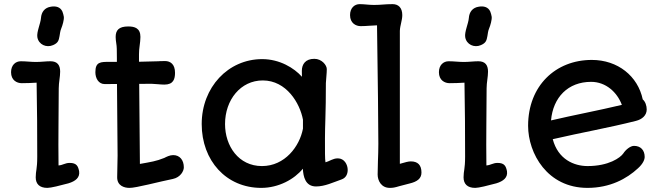

<svg xmlns="http://www.w3.org/2000/svg" viewBox="-20 -890 3190 924"><path d="M235.4 -672.9C260.3 -683.6 262.7 -695.8 266.6 -716.8C268.6 -727.1 269.5 -740.7 274.4 -752C281.2 -768.1 289.1 -796.4 287.1 -809.6C286.1 -816.4 283.2 -827.6 280.3 -834.5C270.5 -856.4 248.5 -861.8 225.6 -857.9C194.8 -853.5 179.2 -832 177.2 -803.2C175.3 -776.9 155.8 -736.8 159.7 -711.4C165.5 -675.3 203.6 -658.7 235.4 -672.9ZM151.9 -36.6C151.9 -4.9 169.9 14.2 208 14.2C225.1 14.2 270 2.9 309.6 -7.8C343.3 -18.1 365.2 -35.2 360.8 -65.9C356 -89.8 349.1 -106 315.4 -106C293 -106 282.7 -95.2 261.7 -93.8C259.8 -229.5 262.7 -347.2 262.7 -464.8C262.7 -493.7 269.5 -519 269.5 -545.4C269.5 -576.2 256.3 -595.2 223.1 -595.2C201.7 -595.2 176.8 -591.8 152.8 -591.8C129.4 -591.8 105 -595.2 80.1 -595.2C54.7 -595.2 33.2 -576.7 33.2 -542.5C33.2 -503.4 61.5 -489.7 84.5 -489.7C104 -489.7 136.7 -490.7 156.2 -492.2C158.7 -363.8 159.2 -252.9 159.2 -136.2C159.2 -74.2 151.9 -69.3 151.9 -36.6Z M543.9 -37.1C543.5 4.4 578.6 14.2 602.5 14.2C631.3 15.6 753.9 -17.6 812 -28.8C848.6 -36.6 864.7 -66.9 864.7 -84.5C864.7 -119.6 845.2 -143.6 813.5 -143.6C797.4 -143.6 781.7 -135.7 770.5 -129.9C730.5 -113.8 707 -110.8 653.3 -101.1L649.9 -486.3L709 -486.8C730.5 -486.3 751 -482.9 771 -482.9C814.5 -482.9 822.3 -509.3 822.3 -540C822.3 -581.1 799.8 -596.2 774.4 -596.2C768.6 -596.2 757.3 -596.2 749.5 -595.7C747.6 -595.7 745.1 -595.2 742.7 -595.2C725.1 -594.7 699.7 -593.8 648.9 -592.8V-628.4C648.4 -657.2 655.8 -684.6 655.8 -712.4C655.8 -754.4 628.4 -762.7 597.2 -762.7C551.3 -762.7 536.6 -744.1 536.6 -711.9C536.6 -692.4 542 -673.8 542 -654.8C542 -649.9 542.5 -634.3 542.5 -610.4V-592.3H507.8C463.9 -592.3 439 -592.8 439 -542.5C439 -512.7 454.6 -485.4 483.9 -485.4L543 -485.8L545.9 -141.6Z M950.7 -293C950.7 -117.2 1068.4 14.2 1237.3 14.2C1321.3 14.2 1397 -27.8 1437.5 -78.1C1439.5 -39.6 1449.7 7.3 1501 7.3C1543.5 7.3 1584 -12.7 1623.5 -26.4C1646.5 -34.2 1653.3 -54.7 1653.3 -72.3C1653.3 -97.7 1637.2 -127.9 1606 -127.9C1592.3 -127.9 1584 -124 1575.2 -120.6C1565.4 -115.7 1552.2 -110.4 1546.4 -108.9C1543.5 -125.5 1543.9 -161.6 1543.9 -224.6C1543.9 -252.4 1544.9 -288.1 1545.9 -319.3C1547.4 -365.2 1548.3 -418.9 1548.3 -490.2C1549.3 -513.2 1552.7 -535.6 1552.7 -557.6C1552.7 -576.2 1528.8 -606.9 1492.7 -606.9C1450.2 -606.9 1432.6 -581.1 1432.6 -548.8C1432.6 -541 1432.6 -529.3 1433.1 -520.5C1395.5 -563 1325.7 -605.5 1241.7 -605.5C1078.1 -605.5 950.7 -470.2 950.7 -293ZM1063 -293C1063 -409.7 1138.2 -502.9 1244.6 -502.9C1358.4 -502.9 1423.3 -393.6 1438 -314V-271C1421.9 -185.5 1351.1 -90.8 1240.7 -90.8C1128.4 -90.8 1063 -187 1063 -293Z M1797.4 -50.3C1797.4 -21 1814.5 14.2 1856 14.2C1870.1 14.2 1879.9 12.7 1901.9 5.9L1950.7 -6.8C1987.3 -15.6 2008.3 -30.3 2008.3 -59.6C2008.3 -95.7 1990.7 -113.3 1957 -113.3C1945.3 -113.3 1930.7 -109.4 1904.3 -101.6V-741.7C1905.3 -768.1 1916 -792 1916 -817.4C1916 -853 1897 -870.1 1869.6 -870.1C1829.6 -870.1 1816.4 -866.2 1779.8 -866.2C1754.9 -866.2 1733.4 -870.1 1710.9 -870.1C1686 -870.1 1664.6 -851.6 1664.6 -817.4C1664.6 -778.3 1692.9 -764.2 1715.8 -764.2C1743.2 -764.2 1769 -767.6 1794.4 -768.1C1798.3 -536.1 1800.8 -257.8 1800.8 -198.2C1800.8 -169.4 1799.8 -137.7 1798.8 -114.3C1797.9 -91.8 1797.4 -71.3 1797.4 -50.3Z M2294.4 -672.9C2319.3 -683.6 2321.8 -695.8 2325.7 -716.8C2327.6 -727.1 2328.6 -740.7 2333.5 -752C2340.3 -768.1 2348.1 -796.4 2346.2 -809.6C2345.2 -816.4 2342.3 -827.6 2339.4 -834.5C2329.6 -856.4 2307.6 -861.8 2284.7 -857.9C2253.9 -853.5 2238.3 -832 2236.3 -803.2C2234.4 -776.9 2214.8 -736.8 2218.8 -711.4C2224.6 -675.3 2262.7 -658.7 2294.4 -672.9ZM2210.9 -36.6C2210.9 -4.9 2229 14.2 2267.1 14.2C2284.2 14.2 2329.1 2.9 2368.7 -7.8C2402.3 -18.1 2424.3 -35.2 2419.9 -65.9C2415 -89.8 2408.2 -106 2374.5 -106C2352.1 -106 2341.8 -95.2 2320.8 -93.8C2318.8 -229.5 2321.8 -347.2 2321.8 -464.8C2321.8 -493.7 2328.6 -519 2328.6 -545.4C2328.6 -576.2 2315.4 -595.2 2282.2 -595.2C2260.7 -595.2 2235.8 -591.8 2211.9 -591.8C2188.5 -591.8 2164.1 -595.2 2139.2 -595.2C2113.8 -595.2 2092.3 -576.7 2092.3 -542.5C2092.3 -503.4 2120.6 -489.7 2143.6 -489.7C2163.1 -489.7 2195.8 -490.7 2215.3 -492.2C2217.8 -363.8 2218.3 -252.9 2218.3 -136.2C2218.3 -74.2 2210.9 -69.3 2210.9 -36.6Z M2640.1 -220.2C2777.3 -252 2908.7 -274.9 3040 -308.1C3069.8 -315.4 3092.3 -334.5 3092.3 -363.3C3092.3 -380.9 3085.9 -400.9 3073.2 -411.6C3049.8 -523.4 2953.6 -601.6 2828.1 -601.6C2653.8 -601.6 2521.5 -477.1 2521.5 -284.7C2521.5 -151.9 2613.8 14.2 2807.1 14.2C2916 14.2 2996.1 -29.8 3050.3 -80.1C3075.2 -102.5 3082.5 -122.6 3082.5 -134.8C3082.5 -167 3063.5 -188 3031.2 -188C3014.2 -188 2992.2 -170.9 2979.5 -151.4C2965.3 -130.9 2909.7 -90.8 2807.6 -90.8C2742.7 -90.8 2665.5 -123 2640.1 -220.2ZM2631.8 -310.5C2641.6 -421.9 2713.9 -496.1 2824.7 -496.1C2896 -496.1 2950.2 -445.8 2972.7 -385.3C2856 -357.4 2741.7 -336.4 2631.8 -310.5Z"/></svg>

Font: Autour One
Style: Regular
Weight: 400
Designer: Eben Sorkin
Foundry: Eben Sorkin
Version: Version 1.002